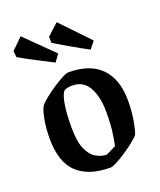

<svg xmlns="http://www.w3.org/2000/svg" viewBox="-132 -775 725 868"><g transform="rotate(-20 231.0 -340.5)"><path d="M250 10Q145 10 90 -42Q35 -94 35 -207Q35 -252 42 -293.5Q49 -335 60 -355Q68 -367 89.5 -384.5Q111 -402 137 -419.5Q163 -437 185 -448.5Q207 -460 217 -460Q321 -460 374 -405Q427 -350 427 -248Q427 -199 420 -157Q413 -115 404 -91Q396 -81 375 -64Q354 -47 328.5 -30Q303 -13 281 -1.5Q259 10 250 10ZM254 -51Q257 -52 268.5 -58Q280 -64 290.5 -69Q301 -74 301 -74Q306 -97 311.5 -135Q317 -173 317 -235Q317 -306 291.5 -352Q266 -398 212 -398Q202 -398 193.5 -396.5Q185 -395 176 -391Q163 -384 154 -340Q145 -296 145 -221Q145 -151 162 -114.5Q179 -78 204 -64.5Q229 -51 254 -51ZM347 -522Q307 -543 266 -567Q225 -591 191 -611L190 -641L245 -691L374 -556ZM178 -521Q137 -542 94.5 -564Q52 -586 20 -605L17 -635L70 -687L203 -556Z"/></g></svg>

Font: Grenze Gotisch Medium
Style: Regular
Weight: 500
Designer: Renata Polastri
Foundry: Omnibus-Type
Version: Version 1.001